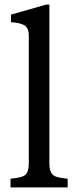

<svg xmlns="http://www.w3.org/2000/svg" viewBox="-20 -820 341 840"><path d="M26 0V-38L48 -41Q84 -45 95 -59.5Q106 -74 106 -106V-663Q106 -699 85.5 -710Q65 -721 28 -723V-756L182 -800H196V-106Q196 -74 207 -59.5Q218 -45 253 -41L276 -38V0Z"/></svg>

Font: Hedvig Letters Serif 14pt
Style: Regular
Weight: 400
Designer: Alexander Örn & Tor Weibull
Foundry: Kanon Foundry
Version: Version 1.000; ttfautohint (v1.8.4.7-5d5b)